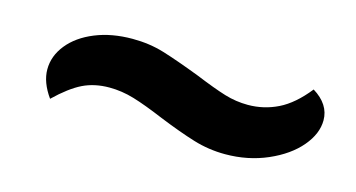

<svg xmlns="http://www.w3.org/2000/svg" viewBox="-36 -510 691 373"><g transform="rotate(15 309.5 -323.0)"><path d="M290 -274Q252 -290 227 -297.5Q202 -305 177 -305Q147 -305 123.5 -293.5Q100 -282 71 -254Q51 -282 51 -308Q51 -335 69.5 -358Q88 -381 121 -394.5Q154 -408 196 -408Q230 -408 259.5 -399Q289 -390 336 -372Q375 -356 398 -349Q421 -342 445 -342Q477 -342 505.5 -356Q534 -370 561 -404Q595 -383 595 -351Q595 -324 573 -298Q551 -272 512 -255Q473 -238 427 -238Q394 -238 363 -247.5Q332 -257 290 -274Z"/></g></svg>

Font: K2D SemiBold
Style: Italic
Weight: 600
Italic angle: -10°
Designer: Katatrad Aksorn Co.,Ltd.
Foundry: Cadson Demak Co.,Ltd.
Version: Version 1.000; ttfautohint (v1.6)